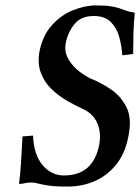

<svg xmlns="http://www.w3.org/2000/svg" viewBox="-20 -678 517 708"><path d="M477 -631Q473 -591 472 -553.5Q471 -516 471 -479L431 -474Q429 -507 420 -540.5Q411 -574 389 -596.5Q367 -619 326 -619Q279 -619 254.5 -589Q230 -559 222 -517Q217 -485 233 -458.5Q249 -432 273 -414Q297 -396 315 -388Q353 -373 389 -348.5Q425 -324 445.5 -284.5Q466 -245 455 -184Q444 -117 411 -74.5Q378 -32 331 -11Q284 10 229 10Q182 10 157 6Q132 2 119.5 -1.5Q107 -5 95 -5Q81 -5 72 -2.5Q63 0 50 0Q55 -38 57.5 -78Q60 -118 63 -175L102 -178Q104 -110 136 -70.5Q168 -31 216 -31Q324 -31 346 -145Q354 -189 338.5 -224.5Q323 -260 282 -278Q258 -289 228 -306Q198 -323 171.5 -348Q145 -373 131.5 -407Q118 -441 125 -485Q136 -545 170 -583.5Q204 -622 248.5 -640Q293 -658 334 -658Q368 -658 387.5 -655Q407 -652 420 -647.5Q433 -643 445.5 -638.5Q458 -634 477 -631Z"/></svg>

Font: Libertinus Serif Semibold Italic
Style: Regular
Weight: 600
Italic angle: -11.5°
Designer: Philipp H. Poll, Khaled Hosny
Foundry: Caleb Maclennan
Version: Version 7.051;RELEASE